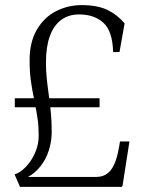

<svg xmlns="http://www.w3.org/2000/svg" viewBox="-20 -732 564 752"><path d="M38 -347H370V-312H38ZM456.5 -0.5 460 0H58.5L37 -49Q58 -55 80 -77.2Q102 -99.5 116.8 -132Q131.5 -164.5 131.5 -200.5Q131.5 -238 127.2 -267Q123 -296 114.5 -338.5Q105 -384.5 100.5 -418Q96 -451.5 96 -497Q96 -567.5 124.5 -616Q153 -664.5 199.5 -688.2Q246 -712 300 -712Q361.5 -712 400.5 -693.2Q439.5 -674.5 468 -640.5L448 -528H423Q421 -610 385 -642.8Q349 -675.5 290 -675.5Q248.5 -675.5 219.5 -654Q190.5 -632.5 175.2 -590.5Q160 -548.5 160 -487Q160 -458 162.5 -431Q165 -404 170.5 -364.5Q176.5 -320.5 179.5 -287Q182.5 -253.5 182.5 -215.5Q182.5 -177.5 171.2 -142.8Q160 -108 138.8 -81Q117.5 -54 89.5 -39H356.5Q385 -39 403.2 -54.5Q421.5 -70 432.2 -100Q443 -130 450 -178H487L460 -5Q459 -1 456.5 -0.5Z"/></svg>

Font: Didactic
Style: Regular
Weight: 400
Designer: Tyler Finck
Foundry: Etcetera Type Co
Version: Version 3.007;FEAKit 1.0